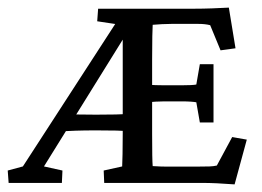

<svg xmlns="http://www.w3.org/2000/svg" viewBox="-35 -483 691 507"><path d="M584.5 3.9Q559.6 2 538.1 1Q516.6 0 499 0H240.2L238.8 -32.7L287.6 -43.5Q288.1 -56.2 288.6 -76.4Q289.1 -96.7 289.1 -131.3V-403.3L312.5 -416L81.1 -43.5L129.9 -32.7L128.4 0H-12.2L-14.6 -32.7L25.4 -43.5L285.2 -444.3L293.5 -416L221.7 -426.8L224.1 -460H478Q500.5 -460 525.1 -460.9Q549.8 -461.9 569.3 -462.9L586.9 -355.5L547.4 -350.1L520 -416.5Q506.8 -419.9 488.8 -419.9H417.5Q404.8 -419.9 392.8 -419.2Q380.9 -418.5 368.2 -417.5Q367.7 -411.6 367.2 -387Q366.7 -362.3 366.7 -325.7V-129.9Q366.7 -60.1 368.2 -44.4Q380.9 -43.5 391.8 -43.2Q402.8 -43 424.3 -43H481Q507.3 -43 518.3 -43.5Q529.3 -43.9 537.6 -45.9L578.1 -121.1L616.7 -114.3ZM126 -136.2 137.7 -182.1Q160.6 -180.2 218.3 -180.2Q248.5 -180.2 270.3 -180.7Q292 -181.2 307.1 -182.1V-136.7Q290.5 -137.7 272.2 -138.2Q253.9 -138.7 218.3 -138.7Q187 -138.7 164.8 -137.9Q142.6 -137.2 126 -136.2ZM492.7 -159.7 483.4 -212.9Q478.5 -213.9 468.5 -214.6Q458.5 -215.3 444.8 -215.3H398.4Q386.7 -215.3 376 -214.6Q365.2 -213.9 354 -212.9V-259.3Q376 -257.8 398.4 -257.8H444.8Q458.5 -257.8 468.5 -258.3Q478.5 -258.8 483.4 -259.8L492.7 -313.5H528.8V-159.7Z"/></svg>

Font: Lateef
Style: Regular
Weight: 400
Designer: SIL International
Foundry: SIL International
Version: Version 4.200